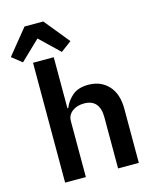

<svg xmlns="http://www.w3.org/2000/svg" viewBox="-182 -1053 920 1145"><g transform="rotate(-15 278.0 -481.0)"><path d="M198 -962 324 -807 258 -758 138 -873 18 -758 -44 -807 82 -962ZM75 -740H203V-425H208Q225 -467 260.5 -497.5Q296 -528 359 -528Q435 -528 482.5 -477.5Q530 -427 530 -333V0H402V-315Q402 -427 305 -427Q285 -427 267 -422Q249 -417 234.5 -406.5Q220 -396 211.5 -381Q203 -366 203 -345V0H75Z"/></g></svg>

Font: IBM Plex Mono SmBld
Style: Regular
Weight: 600
Monospace: yes
Designer: Mike Abbink, Paul van der Laan, Pieter van Rosmalen
Foundry: Bold Monday
Version: Version 2.3